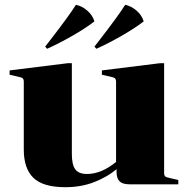

<svg xmlns="http://www.w3.org/2000/svg" viewBox="-20 -767 786 799"><path d="M373 -678Q334 -648 278.5 -616.5Q223 -585 176 -564L168 -573L192 -604Q267 -701 296 -747Q321 -742 343 -723Q365 -704 373 -678ZM578 -678Q539 -648 483.5 -616.5Q428 -585 381 -564L373 -573L397 -604Q472 -701 501 -747Q526 -742 548 -723Q570 -704 578 -678ZM439 -448 404 -456V-474L646 -504H663V-48Q663 -37 667.5 -33Q672 -29 687 -26L722 -18V0H519Q490 0 477.5 -12.5Q465 -25 465 -52V-63Q429 -32 374 -10Q319 12 252 12Q159 12 119 -27Q79 -66 79 -144V-426Q79 -437 74.5 -441Q70 -445 55 -448L20 -456V-474L262 -504H279V-126Q279 -81 293.5 -62Q308 -43 342 -43Q402 -43 463 -93V-426Q463 -437 458.5 -441Q454 -445 439 -448Z"/></svg>

Font: Chonburi
Style: Regular
Weight: 400
Designer: Thanarat Vachiruckul and Stawix Ruecha
Foundry: Cadson Demak & Katatrad
Version: Version 1.000